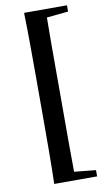

<svg xmlns="http://www.w3.org/2000/svg" viewBox="-96 -761 532 966"><g transform="rotate(-10 169.5 -278.0)"><path d="M100 159Q102 82 102.5 2Q103 -78 103 -158V-398Q103 -477 102.5 -556.5Q102 -636 100 -715H319V-683L209 -672Q208 -608 208 -535.5Q208 -463 208 -398V-158Q208 -94 208 -21.5Q208 51 209 116L319 127V159Z"/></g></svg>

Font: DeepMind Serif Text
Style: Regular
Weight: 400
Designer: Frank Grießhammer / Modifications: Colophon Foundry
Foundry: Colophon Foundry
Version: Version 5.003; ttfautohint (v1.8.2)